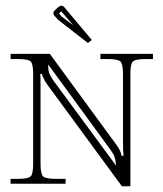

<svg xmlns="http://www.w3.org/2000/svg" viewBox="-20 -644 573 673"><path d="M17.1 -455.1H154.8L389.2 -134.8Q395 -127 399.2 -118.4Q403.3 -109.9 404.5 -105Q405.8 -100.1 405.8 -98.1H413.1Q411.1 -117.7 411.1 -140.1V-384.8Q411.1 -419.9 402.1 -428.5Q393.1 -437 357.9 -437H332V-455.1H516.1V-437H490.2Q455.1 -437 446 -428.5Q437 -419.9 437 -384.8V8.8H407.2L146 -347.2Q140.1 -355 135.5 -363.8Q130.9 -372.6 128.9 -377.7Q127 -382.8 127 -384.8H121.1Q122.1 -373.5 122.1 -344.2V-69.8Q122.1 -34.7 130.9 -25.9Q139.6 -17.1 174.8 -17.1H210V0H17.1V-17.1H43.9Q79.1 -17.1 87.6 -25.9Q96.2 -34.7 96.2 -69.8V-384.8Q96.2 -419.9 87.6 -428.5Q79.1 -437 43.9 -437H17.1ZM148.9 -418Q148.9 -399.4 151.6 -390.4Q154.3 -381.3 167 -361.8L387.2 -63Q384.8 -85 381.6 -94.2Q378.4 -103.5 367.2 -119.1ZM194.8 -604 187 -597.2 194.8 -586.9 236.8 -555.2ZM187 -621.1Q191.4 -624 195.8 -624Q200.2 -624 205.1 -619.1L301.8 -503.9L288.1 -493.2L183.1 -575.2L169.9 -589.8Q167 -594.2 167 -598.1Q167 -603 171.9 -607.9Z"/></svg>

Font: FoglihtenNo01
Style: Regular
Weight: 500
Version: Version 0.61